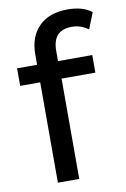

<svg xmlns="http://www.w3.org/2000/svg" viewBox="-85 -799 558 850"><g transform="rotate(-10 194.0 -374.0)"><path d="M285 -669Q199 -669 199 -576V-530H353V-451H201V0H105V-451H15V-530H105V-577Q105 -656 151 -702Q197 -748 280 -748Q348 -748 388 -717L359 -644Q326 -669 285 -669Z"/></g></svg>

Font: Montserrat
Style: Regular
Weight: 500
Designer: Julieta Ulanovsky
Foundry: Julieta Ulanovsky
Version: Version 7.200;PS 007.200;hotconv 1.0.88;makeotf.lib2.5.64775